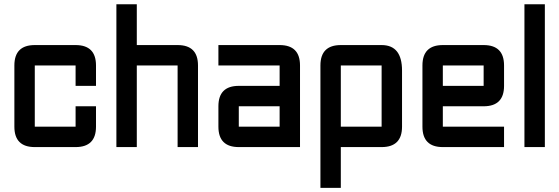

<svg xmlns="http://www.w3.org/2000/svg" viewBox="-20 -704 2677 919"><path d="M341.8 0H146.5Q48.8 0 48.8 -97.7V-390.6Q48.8 -488.3 146.5 -488.3H341.8Q439.5 -488.3 439.5 -390.6V-293H341.8V-390.6H146.5V-97.7H341.8V-195.3H439.5V-97.7Q439.5 0 341.8 0Z M537.1 -683.6H634.8V-488.3H830.1Q927.7 -488.3 927.7 -390.6V0H830.1V-390.6H634.8V0H537.1Z M1416 0H1123Q1025.4 0 1025.4 -97.7V-195.3Q1025.4 -293 1123 -293H1318.4V-390.6H1025.4V-488.3H1318.4Q1416 -488.3 1416 -390.6ZM1123 -97.7H1318.4V-195.3H1123Z M1513.7 -390.6Q1513.7 -488.3 1611.3 -488.3H1806.6Q1904.3 -488.3 1904.3 -366.2V-97.7Q1904.3 0 1806.6 0H1611.3V195.3H1513.7ZM1806.6 -390.6H1611.3V-97.7H1806.6Z M2099.6 -488.3H2294.9Q2392.6 -488.3 2392.6 -390.6V-293Q2392.6 -195.3 2294.9 -195.3H2099.6V-97.7H2392.6V0H2099.6Q2002 0 2002 -97.7V-390.6Q2002 -488.3 2099.6 -488.3ZM2294.9 -390.6H2099.6V-293H2294.9Z M2490.2 -683.6H2587.9V0H2490.2Z"/></svg>

Font: BabelStone Runic Beorhtnoth
Style: Regular
Weight: 400
Designer: Andrew West
Foundry: BabelStone
Version: Version 7.004;November 9, 2023